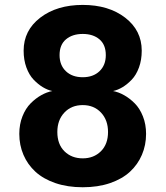

<svg xmlns="http://www.w3.org/2000/svg" viewBox="-20 -769 692 801"><path d="M60.5 -210.4Q60.5 -250.5 73.7 -283.7Q86.9 -316.9 107.9 -337.9Q128.9 -358.9 151.9 -371.8Q174.8 -384.8 198.2 -389.2Q178.2 -393.6 158.7 -405.3Q139.2 -417 120.4 -436.5Q101.6 -456.1 90.1 -487.5Q78.6 -519 78.6 -557.6Q78.6 -642.1 147.9 -695.3Q217.3 -748.5 325.2 -748.5Q433.1 -748.5 502.2 -695.3Q571.3 -642.1 571.3 -557.6Q571.3 -519 559.8 -487.5Q548.3 -456.1 529.5 -436.5Q510.7 -417 491.2 -405.3Q471.7 -393.6 451.7 -389.2Q475.1 -384.8 498 -371.8Q521 -358.9 542 -337.9Q563 -316.9 576.2 -283.7Q589.4 -250.5 589.4 -210.4Q589.4 -163.6 572 -123Q554.7 -82.5 522.2 -52.5Q489.7 -22.5 439.2 -5.1Q388.7 12.2 325.2 12.2Q261.7 12.2 211.2 -5.1Q160.6 -22.5 127.9 -52.5Q95.2 -82.5 77.9 -123Q60.5 -163.6 60.5 -210.4ZM325.2 -446.8Q368.7 -446.8 395 -471.9Q421.4 -497.1 421.4 -539.1Q421.4 -582.5 394.8 -605Q368.2 -627.4 325.2 -627.4Q282.2 -627.4 255.4 -605Q228.5 -582.5 228.5 -539.1Q228.5 -497.1 254.9 -471.9Q281.2 -446.8 325.2 -446.8ZM325.2 -108.4Q371.1 -108.4 400.9 -137.9Q430.7 -167.5 430.7 -218.3Q430.7 -268.1 401.4 -299.3Q372.1 -330.6 325.2 -330.6Q277.8 -330.6 248.5 -299.3Q219.2 -268.1 219.2 -218.3Q219.2 -167 249 -137.7Q278.8 -108.4 325.2 -108.4Z"/></svg>

Font: Epilogue
Style: Bold
Weight: 700
Designer: Tyler Finck
Foundry: Etcetera Type Co
Version: Version 2.112